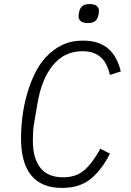

<svg xmlns="http://www.w3.org/2000/svg" viewBox="-20 -909 640 941"><path d="M284 12Q184 12 133.5 -49Q83 -110 83 -232Q83 -280 89.5 -334Q96 -388 110.5 -441Q125 -494 148 -543Q171 -592 205 -629Q239 -666 284 -688Q329 -710 387 -710Q431 -710 463 -698Q495 -686 516.5 -665Q538 -644 551.5 -616.5Q565 -589 572 -559L519 -542Q513 -567 503 -588.5Q493 -610 477 -625.5Q461 -641 438.5 -649.5Q416 -658 383 -658Q296 -658 239.5 -589.5Q183 -521 163 -398L149 -316Q144 -290 142.5 -266Q141 -242 141 -219Q141 -134 177.5 -87Q214 -40 290 -40Q352 -40 392.5 -74.5Q433 -109 472 -180L519 -156Q477 -74 423 -31Q369 12 284 12ZM411 -796Q385 -796 375 -806Q365 -816 365 -828Q365 -833 366 -839.5Q367 -846 368 -851Q371 -868 382.5 -878.5Q394 -889 419 -889Q445 -889 455 -879Q465 -869 465 -857Q465 -852 464 -845.5Q463 -839 462 -834Q459 -817 447.5 -806.5Q436 -796 411 -796Z"/></svg>

Font: IBM Plex Mono Light
Style: Italic
Weight: 300
Italic angle: -9°
Monospace: yes
Designer: Mike Abbink, Paul van der Laan, Pieter van Rosmalen
Foundry: Bold Monday
Version: Version 2.3